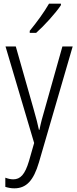

<svg xmlns="http://www.w3.org/2000/svg" viewBox="-20 -785 421 1046"><path d="M312 -757V-765H247C220 -718 182 -666 142 -617V-606H177C220 -644 283 -713 312 -757ZM10 -532 166 -6 138 92C116 166 91 192 52 192C37 192 22 188 9 183V233C25 238 40 241 58 241C124 241 163 198 192 100L376 -532H320L224 -191C212 -151 202 -114 195 -78H192C186 -108 178 -138 163 -191L66 -532Z"/></svg>

Font: Noto Sans Kannada Condensed Light
Style: Regular
Weight: 300
Width: 3
Designer: Jelle Bosma - Monotype Design Team
Foundry: Monotype Imaging Inc.
Version: Version 2.005